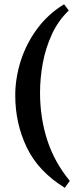

<svg xmlns="http://www.w3.org/2000/svg" viewBox="-20 -710 368 904"><path d="M308.6 141.6 285.2 174.3Q160.6 97.7 106.2 -15.6Q51.8 -128.9 51.8 -260.7Q51.8 -341.8 77.6 -423.1Q103.5 -504.4 154.8 -574.2Q206.1 -644 281.7 -689.9L303.7 -660.6Q253.9 -612.8 224.4 -548.6Q194.8 -484.4 181.6 -413.3Q168.5 -342.3 168.5 -273.9Q168.5 -156.2 202.1 -51.5Q235.8 53.2 308.6 141.6Z"/></svg>

Font: Namdhinggo ExtraBold
Style: Regular
Weight: 800
Designer: Victor Gaultney
Foundry: SIL International
Version: Version 3.001